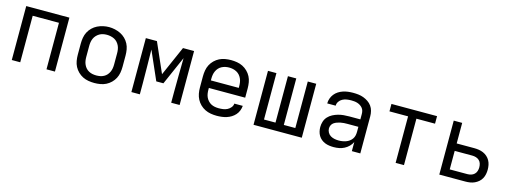

<svg xmlns="http://www.w3.org/2000/svg" viewBox="-14 -1177 4828 1822"><g transform="rotate(15 2400.0 -266.5)"><path d="M88 0V-530H512V0H429V-457H171V0Z M900 8Q871 8 841.5 3Q812 -2 786 -15Q760 -28 738.5 -49Q717 -70 703.5 -96Q690 -122 685 -151.5Q680 -181 680 -210V-320Q680 -349 685 -378.5Q690 -408 703.5 -434Q717 -460 738.5 -481Q760 -502 786.5 -515Q813 -528 842 -534.5Q871 -541 900 -541Q929 -541 958 -534.5Q987 -528 1013.5 -515Q1040 -502 1061.5 -481Q1083 -460 1096.5 -434Q1110 -408 1115 -378.5Q1120 -349 1120 -320V-210Q1120 -181 1115 -151.5Q1110 -122 1096.5 -96Q1083 -70 1061.5 -49Q1040 -28 1014 -15Q988 -2 958.5 3Q929 8 900 8ZM900 -66Q919 -66 937.5 -69.5Q956 -73 973 -82Q990 -91 1002.5 -105Q1015 -119 1023 -136.5Q1031 -154 1034 -172.5Q1037 -191 1037 -210V-320Q1037 -339 1034 -358Q1031 -377 1023 -394Q1015 -411 1002 -425.5Q989 -440 972 -448.5Q955 -457 936 -461Q917 -465 898 -465Q879 -465 860.5 -461Q842 -457 826 -447.5Q810 -438 797 -424Q784 -410 776.5 -393Q769 -376 766 -357.5Q763 -339 763 -320V-210Q763 -191 766 -172.5Q769 -154 777 -136.5Q785 -119 797.5 -105Q810 -91 827 -82Q844 -73 862.5 -69.5Q881 -66 900 -66Z M1263 0V-530H1372L1500 -239L1628 -530H1737V0H1654V-106Q1654 -189 1655.5 -272.5Q1657 -356 1658 -439L1535 -159H1465L1342 -439Q1343 -356 1344.5 -272.5Q1346 -189 1346 -106V0Z M2102 8Q2073 8 2043.5 3Q2014 -2 1987.5 -15Q1961 -28 1939.5 -49Q1918 -70 1904.5 -96Q1891 -122 1885.5 -151Q1880 -180 1880 -210V-320Q1880 -349 1885 -378.5Q1890 -408 1903.5 -434Q1917 -460 1938.5 -481Q1960 -502 1986 -515Q2012 -528 2041.5 -533Q2071 -538 2100 -538Q2129 -538 2158.5 -533Q2188 -528 2214 -515Q2240 -502 2261.5 -481Q2283 -460 2296.5 -434Q2310 -408 2315 -378.5Q2320 -349 2320 -320V-228H1963V-210Q1963 -191 1966 -172Q1969 -153 1977 -136Q1985 -119 1998.5 -104.5Q2012 -90 2028.5 -81.5Q2045 -73 2064 -69.5Q2083 -66 2102 -66Q2124 -66 2145.5 -69Q2167 -72 2186 -81.5Q2205 -91 2219.5 -108.5Q2234 -126 2235 -147H2318Q2316 -123 2307 -99.5Q2298 -76 2281.5 -57.5Q2265 -39 2244 -26Q2223 -13 2199.5 -5.5Q2176 2 2151.5 5Q2127 8 2102 8ZM2237 -302V-320Q2237 -339 2234 -357.5Q2231 -376 2223 -393.5Q2215 -411 2202.5 -425Q2190 -439 2173 -448Q2156 -457 2137.5 -461Q2119 -465 2100 -465Q2081 -465 2062.5 -461Q2044 -457 2027 -448Q2010 -439 1997.5 -425Q1985 -411 1977 -393.5Q1969 -376 1966 -357.5Q1963 -339 1963 -320V-302Z M2463 0V-530H2546V-74H2659V-530H2741V-73H2854V-530H2937V0Z M3251 8Q3230 8 3208 5Q3186 2 3166 -6Q3146 -14 3129 -28Q3112 -42 3101 -60.5Q3090 -79 3085 -100.5Q3080 -122 3080 -144Q3080 -171 3088.5 -198Q3097 -225 3116 -245.5Q3135 -266 3160 -279Q3185 -292 3211.5 -299.5Q3238 -307 3265.5 -309.5Q3293 -312 3321 -312H3429V-365Q3429 -381 3425 -396Q3421 -411 3411 -423Q3401 -435 3387.5 -443.5Q3374 -452 3359.5 -456.5Q3345 -461 3329.5 -462.5Q3314 -464 3299 -464Q3277 -464 3255 -460.5Q3233 -457 3213.5 -446.5Q3194 -436 3181.5 -417.5Q3169 -399 3169 -377Q3169 -377 3169 -377Q3169 -377 3169 -377H3086Q3086 -377 3086 -377Q3086 -377 3086 -377Q3086 -402 3094.5 -426Q3103 -450 3118.5 -469.5Q3134 -489 3155 -502.5Q3176 -516 3200 -524Q3224 -532 3249 -535Q3274 -538 3299 -538Q3325 -538 3350.5 -535Q3376 -532 3400.5 -523Q3425 -514 3447 -499Q3469 -484 3484 -463Q3499 -442 3505.5 -416.5Q3512 -391 3512 -365V0H3429V-90Q3418 -66 3398.5 -46.5Q3379 -27 3355 -14.5Q3331 -2 3304.5 3Q3278 8 3251 8ZM3282 -65Q3300 -65 3318 -68Q3336 -71 3353 -77Q3370 -83 3385 -94Q3400 -105 3410.5 -120Q3421 -135 3425 -153Q3429 -171 3429 -189V-239H3321Q3304 -239 3287.5 -238Q3271 -237 3254.5 -233.5Q3238 -230 3222 -224.5Q3206 -219 3192 -209.5Q3178 -200 3170.5 -184.5Q3163 -169 3163 -152Q3163 -132 3173.5 -113Q3184 -94 3202 -83.5Q3220 -73 3240.5 -69Q3261 -65 3282 -65Z M3859 0V-457H3676V-530H4124V-456H3941V0Z M4288 0V-530H4371V-328H4544Q4567 -328 4589.5 -324.5Q4612 -321 4633 -312Q4654 -303 4671.5 -287.5Q4689 -272 4700 -252Q4711 -232 4715.5 -209.5Q4720 -187 4720 -164Q4720 -141 4715.5 -118.5Q4711 -96 4700 -76Q4689 -56 4671.5 -41Q4654 -26 4633 -16.5Q4612 -7 4589.5 -3.5Q4567 0 4544 0ZM4371 -73H4544Q4563 -73 4581 -78.5Q4599 -84 4612.5 -97Q4626 -110 4631.5 -128Q4637 -146 4637 -164Q4637 -183 4631.5 -201Q4626 -219 4612.5 -231.5Q4599 -244 4581 -249.5Q4563 -255 4544 -255H4371Z"/></g></svg>

Font: Iosevka Curly Extended
Style: Regular
Weight: 400
Width: 7
Monospace: yes
Designer: Belleve Invis
Foundry: Belleve Invis
Version: Version 11.1.0; ttfautohint (v1.8.3)